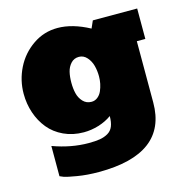

<svg xmlns="http://www.w3.org/2000/svg" viewBox="-106 -633 902 925"><g transform="rotate(-15 345.0 -171.0)"><path d="M275.4 189.9Q217.3 189.9 168.2 181.6Q119.1 173.3 105.7 168.5Q92.3 163.6 85.9 160.2V9.3Q176.8 42.5 263.7 42.5Q297.4 42.5 319.6 38.8Q341.8 35.2 360.1 24.7Q378.4 14.2 386.7 -5.9Q395 -25.9 395 -57.1Q366.7 -36.6 329.6 -25.1Q292.5 -13.7 254.9 -13.7Q200.2 -13.7 155.3 -34.7Q110.4 -55.7 81.5 -91.1Q52.7 -126.5 37.4 -171.9Q22 -217.3 22 -267.6Q22 -335 52 -395.3Q82 -455.6 137.5 -493.9Q192.9 -532.2 260.7 -532.2Q335 -532.2 419.4 -486.8L435.5 -523.4H656.7V-371.6H614.3V-65.9Q614.3 189.9 275.4 189.9ZM257.8 -259.8Q257.8 -230.5 263.7 -206.3Q269.5 -182.1 286.1 -164.1Q302.7 -146 328.6 -146Q345.7 -146 359.1 -156.7Q372.6 -167.5 379.9 -184.3Q387.2 -201.2 390.9 -219.2Q394.5 -237.3 394.5 -255.4Q394.5 -283.2 387.9 -308.3Q381.3 -333.5 364.7 -352.3Q348.1 -371.1 324.7 -371.1Q300.3 -371.1 284.7 -354Q269 -336.9 263.4 -313.2Q257.8 -289.6 257.8 -259.8Z"/></g></svg>

Font: Bevan
Style: Regular
Weight: 400
Foundry: vernon adams
Version: Version 1.000